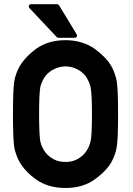

<svg xmlns="http://www.w3.org/2000/svg" viewBox="-20 -914 650 940"><path d="M43.5 -355Q43.5 -418.5 45.2 -458.5Q46.9 -498.5 49.8 -517.1Q57.1 -554.7 74.7 -586.9Q87.4 -609.4 108.4 -632.1Q129.4 -654.8 157.2 -675.3Q216.3 -717.3 300.8 -717.3Q342.3 -717.3 378.4 -706.3Q414.6 -695.3 443.4 -675.3Q471.2 -654.8 492.7 -632.6Q514.2 -610.4 526.9 -586.9Q535.6 -570.3 541.7 -553.2Q547.9 -536.1 551.3 -517.1Q554.7 -498.5 556.4 -458.5Q558.1 -418.5 558.1 -355Q558.1 -291.5 556.4 -251.5Q554.7 -211.4 551.3 -192.9Q547.9 -173.8 541.7 -156.7Q535.6 -139.6 526.9 -123Q500.5 -75.7 442.9 -35.2H443.4Q385.3 6.3 300.8 6.3Q215.3 6.3 157.2 -35.2Q129.4 -54.7 108.4 -77.4Q87.4 -100.1 74.7 -123Q57.1 -155.3 49.8 -192.9Q46.9 -211.4 45.2 -251.5Q43.5 -291.5 43.5 -355ZM171.4 -355Q171.4 -301.8 173.1 -268.1Q174.8 -234.4 177.7 -219.7V-220.2Q185.1 -189.9 203.1 -167Q217.3 -148.4 241.9 -134.8Q266.6 -121.1 300.8 -121.1Q334.5 -121.1 358.9 -134.8Q383.3 -148.4 397.5 -167Q407.2 -179.2 413.3 -192.4Q419.4 -205.6 422.9 -219.7Q430.2 -249 430.2 -355Q430.2 -459.5 422.9 -489.7Q419.4 -503.9 412.8 -517.8Q406.2 -531.7 397.5 -543.5Q390.1 -552.2 380.4 -560.3Q370.6 -568.4 358.4 -574.7Q346.2 -581.1 331.8 -585Q317.4 -588.9 300.8 -588.9Q284.2 -588.9 269.8 -585Q255.4 -581.1 242.9 -574.7Q230.5 -568.4 220.7 -560.3Q210.9 -552.2 203.6 -543.5Q194.3 -531.7 188 -517.8Q181.6 -503.9 177.7 -489.7V-490.2Q174.8 -475.1 173.1 -441.7Q171.4 -408.2 171.4 -355ZM266.1 -729Q264.6 -729 261.7 -730.2Q258.8 -731.4 257.8 -732.4L124.5 -874Q119.1 -879.9 121.8 -886.7Q124.5 -893.6 132.8 -893.6H259.3Q261.7 -893.6 264.9 -891.8Q268.1 -890.1 269 -888.2L355 -746.6Q358.9 -740.2 355.7 -734.6Q352.5 -729 344.7 -729Z"/></svg>

Font: Alte DIN 1451 Mittelschrift
Style: Bold
Weight: 700
Designer: Peter Wiegel
Foundry: Peter Wiegel
Version: Version 1.003